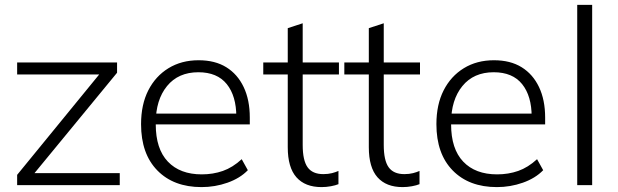

<svg xmlns="http://www.w3.org/2000/svg" viewBox="-20 -756 2522 784"><path d="M50 0V-42L399 -469L400 -452H50V-501H458V-459L106 -31L105 -49H469V0Z M803 8Q689 8 622.5 -60Q556 -128 556 -249Q556 -329 585.5 -387Q615 -445 668 -477.5Q721 -510 791 -510Q858 -510 904 -481.5Q950 -453 975 -400.5Q1000 -348 1000 -276V-248H600V-292H962L945 -279Q945 -364 906 -412.5Q867 -461 790 -461Q708 -461 662 -404.5Q616 -348 616 -255V-248Q616 -148 665.5 -96Q715 -44 804 -44Q850 -44 890 -58Q930 -72 967 -106L992 -61Q960 -28 909 -10Q858 8 803 8Z M1293 8Q1226 8 1190.5 -32Q1155 -72 1155 -155V-452H1055V-501H1155V-641L1216 -661V-501H1364V-452H1216V-164Q1216 -101 1236 -73Q1256 -45 1300 -45Q1320 -45 1335.5 -49Q1351 -53 1362 -58V-4Q1350 1 1331 4.5Q1312 8 1293 8Z M1624 8Q1557 8 1521.5 -32Q1486 -72 1486 -155V-452H1386V-501H1486V-641L1547 -661V-501H1695V-452H1547V-164Q1547 -101 1567 -73Q1587 -45 1631 -45Q1651 -45 1666.5 -49Q1682 -53 1693 -58V-4Q1681 1 1662 4.5Q1643 8 1624 8Z M2009 8Q1895 8 1828.5 -60Q1762 -128 1762 -249Q1762 -329 1791.5 -387Q1821 -445 1874 -477.5Q1927 -510 1997 -510Q2064 -510 2110 -481.5Q2156 -453 2181 -400.5Q2206 -348 2206 -276V-248H1806V-292H2168L2151 -279Q2151 -364 2112 -412.5Q2073 -461 1996 -461Q1914 -461 1868 -404.5Q1822 -348 1822 -255V-248Q1822 -148 1871.5 -96Q1921 -44 2010 -44Q2056 -44 2096 -58Q2136 -72 2173 -106L2198 -61Q2166 -28 2115 -10Q2064 8 2009 8Z M2337 0V-736H2398V0Z"/></svg>

Font: Mulish ExtraLight Light
Style: Regular
Weight: 300
Version: Version 3.603